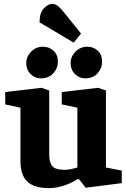

<svg xmlns="http://www.w3.org/2000/svg" viewBox="-20 -962 655 995"><path d="M236 13Q157 13 121.5 -21Q86 -55 86 -129V-404L7 -421V-485L195 -507L235 -493V-163Q235 -120 251 -101Q267 -82 315 -82Q334 -82 353 -86.5Q372 -91 381 -94V-404L300 -421V-485L488 -507L529 -493V-94L611 -78V-13L424 11L390 -33H380Q351 -13 310.5 0Q270 13 236 13ZM422 -556Q390 -556 368 -578.5Q346 -601 346 -635Q346 -669 371.5 -694.5Q397 -720 432 -720Q464 -720 486.5 -699.5Q509 -679 509 -642Q509 -608 485.5 -582Q462 -556 422 -556ZM192 -556Q160 -556 138 -578.5Q116 -601 116 -635Q116 -669 141.5 -694.5Q167 -720 202 -720Q234 -720 257 -699.5Q280 -679 280 -642Q280 -608 256 -582Q232 -556 192 -556ZM362 -741 185 -846Q185 -896 207.5 -919Q230 -942 251 -942Q268 -942 283 -928.5Q298 -915 309 -901L400 -788Z"/></svg>

Font: Faustina Light ExtraBold
Style: Regular
Weight: 800
Version: Version 1.200